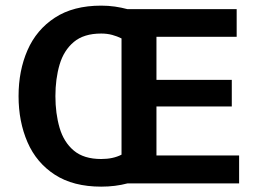

<svg xmlns="http://www.w3.org/2000/svg" viewBox="-20 -659 942 692"><path d="M344.7 13.7Q244.1 13.7 177.7 -29.3Q111.3 -72.3 79.1 -146.5Q46.9 -220.7 46.9 -312.5Q46.9 -404.3 79.1 -478Q111.3 -551.8 177.7 -595.2Q244.1 -638.7 344.7 -638.7Q370.1 -638.7 394 -635.3Q418 -631.8 439.5 -626H833V-526.4H543.9V-371.1H815.4V-275.4H543.9V-98.6H841.8V2H439.5Q395.5 13.7 344.7 13.7ZM344.7 -85.9Q387.7 -85.9 418 -101.6V-520.5Q402.3 -528.3 384.3 -533.2Q366.2 -538.1 344.7 -538.1Q282.2 -538.1 246.1 -507.8Q210 -477.5 194.8 -426.3Q179.7 -375 179.7 -312.5Q179.7 -250 194.8 -198.2Q210 -146.5 246.1 -116.2Q282.2 -85.9 344.7 -85.9Z"/></svg>

Font: Padauk Book
Style: Bold
Weight: 700
Designer: Debbi Hosken, Becca Hirsbrunner Spalinger
Foundry: SIL International
Version: Version 5.000